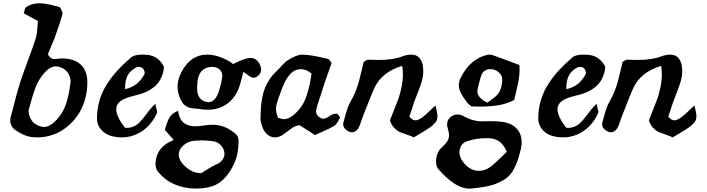

<svg xmlns="http://www.w3.org/2000/svg" viewBox="-20 -830 4270 1160"><path d="M123 -750 209 -703.1Q208 -694.3 206.3 -668.2Q204.6 -642.1 201.9 -624.8Q199.2 -607.4 193.8 -591.8Q180.2 -547.9 149.4 -466.1Q118.7 -384.3 106 -344.2Q82.5 -272.5 43.9 -120.1Q42 -113.3 42 -101.1Q42 -65.9 74.2 -43Q124.5 -9.3 165 -2.9Q184.6 0 206.1 0Q252.4 0 296.9 -14.9Q341.3 -29.8 379.2 -59.1Q417 -88.4 445.8 -128.2Q474.6 -168 491 -220.5Q507.3 -272.9 507.8 -332Q507.8 -403.8 466.6 -440.9Q425.3 -478 349.1 -477.1Q343.3 -477.1 330.6 -475.1Q317.9 -473.1 311 -473.1Q283.7 -473.1 269 -502Q273.4 -513.2 288.3 -548.1Q303.2 -583 311 -603Q346.2 -701.2 356.9 -742.2Q359.4 -752.4 351.3 -770Q343.3 -787.6 335 -789.1Q327.6 -790.5 307.4 -795.7Q287.1 -800.8 276.6 -803.2Q266.1 -805.7 249.5 -807.9Q232.9 -810.1 219.2 -810.1Q172.4 -810.1 139.2 -788.1Q134.8 -785.6 132.1 -779.5Q129.4 -773.4 127 -763.7Q124.5 -753.9 123 -750ZM407.2 -337.9Q401.9 -298.3 397.2 -273.9Q392.6 -249.5 383.1 -216.1Q373.5 -182.6 357.7 -154.8Q341.8 -127 318.8 -103Q280.8 -63 245.1 -63Q228 -63 205.8 -73.7Q183.6 -84.5 172.9 -100.1Q152.8 -131.3 152.8 -157.2Q152.8 -165 153.8 -168Q156.7 -177.7 165.3 -208.5Q173.8 -239.3 177.7 -252.2Q181.6 -265.1 190.9 -291Q200.2 -316.9 208.5 -332.3Q216.8 -347.7 230.2 -366.9Q243.7 -386.2 259.8 -401.9Q288.6 -429.2 317.9 -429.2Q331.1 -429.2 352.1 -420.9Q401.4 -398.9 407.2 -337.9Z M971.2 -424.8Q955.1 -459 927.5 -478.3Q899.9 -497.6 863.8 -499Q856.9 -500 838.9 -500Q791.5 -500 772 -482.9Q725.6 -443.4 691.2 -406Q656.7 -368.7 627 -322.8Q597.2 -276.9 581.5 -223.9Q565.9 -170.9 565.9 -112.8Q565.9 -75.7 591.6 -46.1Q617.2 -16.6 658.2 -6.8Q685.1 0 714.8 0Q782.2 0 838.6 -37.8Q895 -75.7 926.8 -144Q929.2 -148.9 929.2 -151.9Q929.2 -157.2 924.8 -174.1Q920.4 -190.9 918.9 -203.1Q901.9 -188.5 883.8 -165.8Q865.7 -143.1 852.1 -124.8Q838.4 -106.4 821.8 -89.6Q805.2 -72.8 783.4 -64.2Q761.7 -55.7 734.9 -58.1Q682.1 -127 682.1 -169.9Q682.1 -199.7 708.3 -219.2Q734.4 -238.8 788.1 -251Q826.7 -259.3 856.4 -272Q886.2 -284.7 911.1 -304.7Q936 -324.7 951.4 -355Q966.8 -385.3 971.2 -424.8ZM735.8 -291Q734.4 -344.7 752 -376Q769.5 -407.2 808.1 -424.8Q810.1 -425.8 815.9 -425.8Q834 -425.8 842.8 -417Q854 -403.3 854 -390.1Q854 -384.8 852.1 -380.9Q833.5 -346.7 807.1 -324.5Q780.8 -302.2 735.8 -291Z M1387.7 -442.9Q1386.7 -443.4 1378.9 -450Q1371.1 -456.5 1365.7 -459Q1293.9 -500 1232.4 -500Q1129.4 -500 1074.7 -391.1Q1052.7 -348.1 1052.7 -307.1Q1052.7 -265.6 1073.7 -224.1Q1079.1 -213.4 1085.4 -205.3Q1091.8 -197.3 1100.1 -191.9Q1108.4 -186.5 1114.5 -183.1Q1120.6 -179.7 1132.1 -177.7Q1143.6 -175.8 1148.7 -175Q1153.8 -174.3 1167.5 -173.3Q1181.2 -172.4 1185.5 -171.9Q1197.3 -168.9 1199.7 -168.9Q1224.1 -167 1234.4 -167Q1306.6 -167 1358.2 -207.3Q1409.7 -247.6 1430.7 -321.8L1450.7 -396Q1464.8 -386.7 1481.4 -374Q1498 -360.8 1513.7 -360.8Q1528.3 -360.8 1541.5 -374Q1557.6 -390.1 1557.6 -410.2Q1557.6 -422.9 1549.8 -440.9Q1530.8 -480 1490.7 -480Q1488.3 -480 1470.7 -477.1Q1460.9 -474.6 1449.2 -470.2Q1437.5 -465.8 1430.2 -462.6Q1422.9 -459.5 1408 -452.4Q1393.1 -445.3 1387.7 -442.9ZM1171.4 -313Q1172.9 -425.8 1264.6 -425.8Q1291 -425.8 1308.3 -408.7Q1325.7 -391.6 1322.8 -366.2Q1316.9 -318.8 1298.8 -269Q1278.3 -212.9 1238.8 -212.9Q1234.4 -212.9 1224.6 -214.8Q1176.3 -226.6 1171.4 -285.2Q1170.9 -289.6 1170.9 -294.4Q1170.9 -299.3 1171.1 -304.9Q1171.4 -310.5 1171.4 -313ZM1029.8 16.1Q931.6 53.2 920.4 144Q919.4 147.9 919.4 155.8Q919.4 191.4 936.5 210Q977.5 259.3 1034.4 283.7Q1091.3 308.1 1157.7 309.1Q1215.8 310.1 1262 295.2Q1308.1 280.3 1343.8 238.8Q1411.1 159.2 1419.4 62Q1421.4 31.7 1421.4 23.9Q1421.4 0.5 1411.9 -12.2Q1402.3 -24.9 1371.6 -44.9Q1321.8 -76.2 1264.6 -76.2Q1245.1 -76.2 1223.6 -73.2Q1218.8 -72.8 1195.3 -69.8Q1171.9 -66.9 1159.7 -66.9Q1118.2 -66.9 1091.1 -87.2Q1064 -107.4 1055.7 -160.2Q1041.5 -155.3 1030.3 -147.2Q1019 -139.2 1012.2 -131.3Q1005.4 -123.5 999.3 -111.3Q993.2 -99.1 990.2 -90.8Q987.3 -82.5 982.9 -67.9Q978.5 -53.2 975.6 -45.9Q1007.8 -7.8 1029.8 16.1ZM1196.8 215.8Q1150.4 217.8 1108.2 183.6Q1065.9 149.4 1060.5 111.8Q1056.6 78.6 1085.2 50.8Q1113.8 22.9 1156.7 20Q1183.1 18.1 1197.8 18.1Q1227.5 18.1 1265.6 22.9Q1293 26.4 1312.3 45.4Q1331.5 64.5 1335.4 89.8Q1338.4 113.3 1325.9 132.6Q1313.5 151.9 1287.6 163.1Q1265.6 172.4 1231.4 193.8Q1197.3 215.3 1196.8 215.8Z M1940.4 -327.1 1983.4 -449.2Q1980 -453.6 1976.3 -458.7Q1972.7 -463.9 1970.7 -466.8Q1968.8 -469.7 1966.6 -471.7Q1964.4 -473.6 1962.4 -474.1Q1954.6 -475.6 1932.6 -480.7Q1910.6 -485.8 1899.7 -488Q1888.7 -490.2 1870.6 -493.4Q1852.5 -496.6 1837.2 -498Q1821.8 -499.5 1806.6 -500Q1770.5 -500 1717.3 -464.8Q1703.1 -456.5 1680.9 -431.6Q1658.7 -406.7 1655.3 -403.8Q1628.9 -380.9 1610.1 -352.8Q1591.3 -324.7 1580.6 -297.9Q1569.8 -271 1563.7 -236.8Q1557.6 -202.6 1555.9 -174.8Q1554.2 -147 1553.7 -108.9Q1553.7 -98.1 1565.4 -62Q1576.2 -32.7 1596.4 -16.4Q1616.7 0 1641.6 0Q1661.6 0 1683.6 -12.2Q1695.8 -20 1719 -37.6Q1742.2 -55.2 1754.4 -63Q1762.7 -67.9 1788.6 -74.2Q1806.6 -63.5 1839.1 -42.5Q1871.6 -21.5 1883.3 -14.2Q1896.5 -20.5 1920.7 -31Q1944.8 -41.5 1963.4 -50.3Q1981.9 -59.1 1997.6 -68.8Q2015.1 -77.6 2033.7 -118.2Q2035.2 -121.1 2027.8 -131.1Q2020.5 -141.1 2014.6 -143.1H2008.3Q1997.1 -143.1 1980.5 -134.8Q1978 -133.3 1969.2 -127.7Q1960.4 -122.1 1956.5 -119.9Q1952.6 -117.7 1945.6 -115.2Q1938.5 -112.8 1932.6 -112.8Q1919.9 -112.8 1902.3 -127.9Q1889.6 -140.6 1889.6 -159.2Q1889.6 -169.4 1898.4 -196.8Q1907.2 -221.2 1921.4 -267.1Q1935.5 -313 1940.4 -327.1ZM1659.7 -119.1Q1647.5 -148.9 1647.5 -170.9Q1647.5 -195.8 1661.6 -233.9Q1665 -243.2 1673.3 -266.6Q1681.6 -290 1688 -306.2Q1694.3 -322.3 1701.7 -336.9Q1730.5 -387.7 1755.4 -400.9Q1776.9 -412.1 1798.3 -412.1Q1832 -412.1 1862.3 -384.8Q1855.5 -340.8 1849.9 -314.9Q1844.2 -289.1 1832.5 -252.7Q1820.8 -216.3 1801.3 -187.5Q1781.7 -158.7 1753.4 -134.8Q1722.2 -109.9 1695.3 -109.9Q1680.7 -109.9 1659.7 -119.1Z M2480 0Q2513.2 -19.5 2529.8 -29.5Q2546.4 -39.6 2565.9 -52.2Q2585.4 -64.9 2593.8 -72.5Q2602.1 -80.1 2610.1 -89.8Q2618.2 -99.6 2620.6 -108.4Q2623 -117.2 2623 -127.9Q2623 -147 2611.3 -192.9Q2601.6 -184.1 2585 -168.2Q2568.4 -152.3 2554.9 -140.4Q2541.5 -128.4 2529.3 -119.1Q2503.9 -103 2491.2 -103Q2470.7 -103 2453.1 -126Q2460.9 -146.5 2481.9 -212.9Q2487.3 -229 2500.5 -261.5Q2513.7 -293.9 2522.5 -319.8Q2531.2 -345.7 2535.2 -370.1Q2537.1 -382.3 2537.1 -403.8Q2537.1 -448.7 2518.6 -474.4Q2500 -500 2464.4 -500Q2440.4 -500 2413.1 -490.2Q2355.5 -467.8 2269 -467.8Q2257.8 -467.8 2235.4 -468.5Q2212.9 -469.2 2202.1 -469.2Q2197.8 -469.2 2188.7 -463.1Q2179.7 -457 2177.2 -456.1Q2174.3 -444.8 2163.6 -398.9Q2152.8 -353 2147.5 -333.7Q2142.1 -314.5 2129.4 -281.2Q2116.7 -248 2101.1 -222.2Q2094.7 -210.9 2089.1 -199.2Q2083.5 -187.5 2078.1 -170.7Q2072.8 -153.8 2070.6 -146.7Q2068.4 -139.6 2062.3 -117.2Q2056.2 -94.7 2055.2 -91.8Q2053.2 -84 2053.2 -80.1Q2053.2 -66.9 2061.8 -55.4Q2070.3 -43.9 2085 -37.1Q2093.8 -30.8 2106.9 -30.8Q2129.4 -30.8 2145 -55.2Q2149.9 -63.5 2153.8 -73.5Q2157.7 -83.5 2162.1 -97.2Q2166.5 -110.8 2168.9 -117.2Q2175.8 -134.3 2190.9 -173.3Q2206.1 -212.4 2217.8 -241.5Q2229.5 -270.5 2241.2 -296.9Q2285.6 -395 2410.2 -432.1Q2414.1 -408.2 2414.1 -377.9Q2414.1 -341.8 2405.3 -300.8Q2396.5 -259.8 2388.2 -236.3Q2379.9 -212.9 2360.4 -164.8Q2340.8 -116.7 2335.9 -103Q2344.2 -75.2 2362.3 -56.9Q2380.4 -38.6 2397 -31.7Q2413.6 -24.9 2440.2 -15.9Q2466.8 -6.8 2480 0Z M3118.2 -437Q3102.5 -442.9 3054.4 -461.2Q3006.3 -479.5 2981.9 -487.8Q2952.6 -500 2937 -500Q2929.7 -500 2925.8 -499Q2821.3 -475.6 2764.2 -361.8Q2752 -339.4 2752 -315.9Q2752 -309.1 2753.2 -302Q2754.4 -294.9 2755.9 -289.3Q2757.3 -283.7 2761 -276.1Q2764.6 -268.6 2766.6 -264.4Q2768.6 -260.3 2773.9 -251.7Q2779.3 -243.2 2781.2 -240.2Q2783.2 -237.3 2789.8 -227.5Q2796.4 -217.8 2797.9 -215.8Q2801.3 -210.4 2806.2 -205.6Q2811 -200.7 2818.4 -195.1Q2825.7 -189.5 2828.1 -187Q2837.4 -187 2854.5 -186.5Q2871.6 -186 2879.9 -186Q2942.4 -186 2991.9 -194.3Q3041.5 -202.6 3086.9 -226.1Q3090.3 -242.2 3099.9 -282Q3109.4 -321.8 3114.3 -351.1Q3119.1 -380.4 3119.1 -409.2Q3119.1 -428.2 3118.2 -437ZM2924.8 -210Q2864.3 -238.3 2864.3 -277.8Q2864.3 -286.6 2867.2 -296.9Q2870.6 -318.4 2885.3 -367.2Q2897 -412.1 2944.8 -412.1Q2970.7 -412.1 2992.4 -393.6Q3014.2 -375 3014.2 -351.1Q3014.2 -300.3 2992.2 -267.1Q2985.4 -256.8 2974.6 -247.6Q2963.9 -238.3 2948.2 -227.5Q2932.6 -216.8 2924.8 -210ZM2816.9 310.1Q2874.5 305.2 2916.7 296.9Q2959 288.6 2990.7 274.2Q3022.5 259.8 3043 243.4Q3063.5 227.1 3079.6 200Q3095.7 172.9 3105.5 144.8Q3115.2 116.7 3126 74.2Q3131.8 51.8 3131.8 29.8Q3131.8 -21.5 3099.9 -54.7Q3067.9 -87.9 3011.2 -94.2Q2980.5 -98.1 2941.9 -98.1Q2919.4 -98.1 2907.2 -97.2Q2843.8 -93.3 2783.2 -127Q2764.2 -138.2 2744.1 -138.2Q2718.3 -138.2 2699.7 -121.1Q2681.2 -104 2681.2 -78.1Q2681.2 -65.4 2685.1 -55.2Q2692.9 -29.3 2692.9 -14.2Q2692.9 5.9 2682.9 22.5Q2672.9 39.1 2651.9 58.1Q2633.8 72.3 2624 96.4Q2614.3 120.6 2614.3 145Q2614.3 173.8 2627 189.9Q2729.5 309.1 2816.9 310.1ZM3042 86.9Q3029.3 98.6 3009.5 118.2Q2989.7 137.7 2973.6 152.6Q2957.5 167.5 2941.9 179.2Q2909.2 202.1 2873 202.1Q2842.3 202.1 2814.9 184.3Q2787.6 166.5 2768.1 133.8Q2755.9 111.8 2755.9 89.8Q2755.9 67.4 2767.3 49.3Q2778.8 31.2 2799.8 23.9Q2859.4 3.4 2928.2 4.9Q2965.8 4.9 2994.1 23.2Q3022.5 41.5 3042 86.9Z M3637.2 -424.8Q3621.1 -459 3593.5 -478.3Q3565.9 -497.6 3529.8 -499Q3522.9 -500 3504.9 -500Q3457.5 -500 3438 -482.9Q3391.6 -443.4 3357.2 -406Q3322.8 -368.7 3293 -322.8Q3263.2 -276.9 3247.6 -223.9Q3231.9 -170.9 3231.9 -112.8Q3231.9 -75.7 3257.6 -46.1Q3283.2 -16.6 3324.2 -6.8Q3351.1 0 3380.9 0Q3448.2 0 3504.6 -37.8Q3561 -75.7 3592.8 -144Q3595.2 -148.9 3595.2 -151.9Q3595.2 -157.2 3590.8 -174.1Q3586.4 -190.9 3585 -203.1Q3567.9 -188.5 3549.8 -165.8Q3531.7 -143.1 3518.1 -124.8Q3504.4 -106.4 3487.8 -89.6Q3471.2 -72.8 3449.5 -64.2Q3427.7 -55.7 3400.9 -58.1Q3348.1 -127 3348.1 -169.9Q3348.1 -199.7 3374.3 -219.2Q3400.4 -238.8 3454.1 -251Q3492.7 -259.3 3522.5 -272Q3552.2 -284.7 3577.1 -304.7Q3602.1 -324.7 3617.4 -355Q3632.8 -385.3 3637.2 -424.8ZM3401.9 -291Q3400.4 -344.7 3418 -376Q3435.5 -407.2 3474.1 -424.8Q3476.1 -425.8 3481.9 -425.8Q3500 -425.8 3508.8 -417Q3520 -403.3 3520 -390.1Q3520 -384.8 3518.1 -380.9Q3499.5 -346.7 3473.1 -324.5Q3446.8 -302.2 3401.9 -291Z M4044.4 0Q4077.6 -19.5 4094.2 -29.5Q4110.8 -39.6 4130.4 -52.2Q4149.9 -64.9 4158.2 -72.5Q4166.5 -80.1 4174.6 -89.8Q4182.6 -99.6 4185.1 -108.4Q4187.5 -117.2 4187.5 -127.9Q4187.5 -147 4175.8 -192.9Q4166 -184.1 4149.4 -168.2Q4132.8 -152.3 4119.4 -140.4Q4106 -128.4 4093.8 -119.1Q4068.4 -103 4055.7 -103Q4035.2 -103 4017.6 -126Q4025.4 -146.5 4046.4 -212.9Q4051.8 -229 4064.9 -261.5Q4078.1 -293.9 4086.9 -319.8Q4095.7 -345.7 4099.6 -370.1Q4101.6 -382.3 4101.6 -403.8Q4101.6 -448.7 4083 -474.4Q4064.5 -500 4028.8 -500Q4004.9 -500 3977.5 -490.2Q3919.9 -467.8 3833.5 -467.8Q3822.3 -467.8 3799.8 -468.5Q3777.3 -469.2 3766.6 -469.2Q3762.2 -469.2 3753.2 -463.1Q3744.1 -457 3741.7 -456.1Q3738.8 -444.8 3728 -398.9Q3717.3 -353 3711.9 -333.7Q3706.5 -314.5 3693.8 -281.2Q3681.2 -248 3665.5 -222.2Q3659.2 -210.9 3653.6 -199.2Q3647.9 -187.5 3642.6 -170.7Q3637.2 -153.8 3635 -146.7Q3632.8 -139.6 3626.7 -117.2Q3620.6 -94.7 3619.6 -91.8Q3617.7 -84 3617.7 -80.1Q3617.7 -66.9 3626.2 -55.4Q3634.8 -43.9 3649.4 -37.1Q3658.2 -30.8 3671.4 -30.8Q3693.8 -30.8 3709.5 -55.2Q3714.4 -63.5 3718.3 -73.5Q3722.2 -83.5 3726.6 -97.2Q3731 -110.8 3733.4 -117.2Q3740.2 -134.3 3755.4 -173.3Q3770.5 -212.4 3782.2 -241.5Q3793.9 -270.5 3805.7 -296.9Q3850.1 -395 3974.6 -432.1Q3978.5 -408.2 3978.5 -377.9Q3978.5 -341.8 3969.7 -300.8Q3960.9 -259.8 3952.6 -236.3Q3944.3 -212.9 3924.8 -164.8Q3905.3 -116.7 3900.4 -103Q3908.7 -75.2 3926.8 -56.9Q3944.8 -38.6 3961.4 -31.7Q3978 -24.9 4004.6 -15.9Q4031.2 -6.8 4044.4 0Z"/></svg>

Font: Sonetni venez Italic
Style: Regular
Weight: 400
Italic angle: -14°
Designer: Alja Herlah
Foundry: Type Salon
Version: Version 1.000;hotconv 1.0.109;makeotfexe 2.5.65596